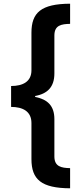

<svg xmlns="http://www.w3.org/2000/svg" viewBox="-20 -852 449 1038"><path d="M40 -387V-274C103 -274 150 -250 150 -187V8C150 119 204 165 359 166V57C312 56 274 49 274 -6V-208C274 -281 236 -315 170 -328V-333C235 -345 274 -380 274 -455V-660C274 -716 312 -722 359 -723V-832C202 -831 150 -784 150 -675V-472C150 -411 104 -387 40 -387Z"/></svg>

Font: Noto Sans Devanagari SemiCondensed
Style: Bold
Weight: 700
Width: 4
Designer: Jelle Bosma - Monotype Design Team
Foundry: Monotype Imaging Inc.
Version: Version 2.004